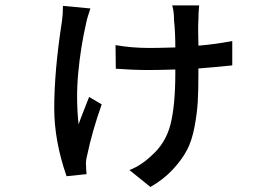

<svg xmlns="http://www.w3.org/2000/svg" viewBox="-20 -623 1040 731"><path d="M219.7 -600.6 324.2 -590.8Q312.5 -557.6 307.6 -533.2Q287.1 -444.3 277.8 -345.2Q268.6 -246.1 279.3 -149.4Q284.2 -165 298.8 -201.7Q313.5 -238.3 319.3 -253.9L367.2 -225.6Q331.1 -124 311.5 -30.3Q305.7 -7.8 307.6 5.9Q307.6 22.5 309.6 40L233.4 47.9Q186.5 -86.9 186.5 -210.9Q186.5 -353.5 215.8 -542Q219.7 -568.4 219.7 -600.6ZM864.3 -466.8V-374Q810.5 -368.2 735.4 -362.3V-344.7Q735.4 -277.3 732.9 -235.4Q730.5 -193.4 720.7 -140.6Q710.9 -87.9 691.9 -51.8Q672.9 -15.6 638.2 22Q603.5 59.6 552.7 88.9L472.7 24.4Q516.6 7.8 556.6 -30.3Q611.3 -78.1 629.4 -150.4Q647.5 -222.7 647.5 -345.7V-358.4Q583 -356.4 546.9 -356.4Q486.3 -356.4 420.9 -361.3L419.9 -451.2Q480.5 -440.4 549.8 -440.4Q583 -440.4 647.5 -442.4Q647.5 -500 642.6 -545.9Q642.6 -580.1 635.7 -602.5H738.3Q735.4 -576.2 735.4 -547.9Q733.4 -519.5 735.4 -449.2Q797.9 -454.1 864.3 -466.8Z"/></svg>

Font: Gen Shin Gothic Medium
Style: Regular
Weight: 500
Designer: [Source Han Sans]
Ryoko NISHIZUKA  (kana & ideographs); Paul D. Hunt (Latin, Greek & Cyrillic); Wenlong ZHANG  (bopomofo
Version: Version 1.002.20150607